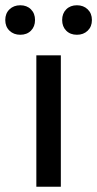

<svg xmlns="http://www.w3.org/2000/svg" viewBox="-62 -709 369 729"><path d="M76 -499H169V0H76ZM-42 -633Q-42 -658 -26 -673.5Q-10 -689 15 -689Q40 -689 55.5 -673.5Q71 -658 71 -633Q71 -608 55.5 -592.5Q40 -577 15 -577Q-10 -577 -26 -592.5Q-42 -608 -42 -633ZM174 -633Q174 -658 189.5 -673.5Q205 -689 230 -689Q255 -689 271 -673.5Q287 -658 287 -633Q287 -608 271 -592.5Q255 -577 230 -577Q205 -577 189.5 -592.5Q174 -608 174 -633Z"/></svg>

Font: Bai Jamjuree Medium
Style: Regular
Weight: 500
Version: Version 1.000; ttfautohint (v1.6)